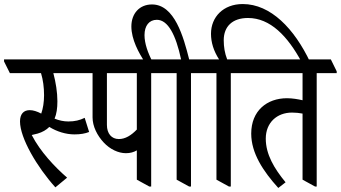

<svg xmlns="http://www.w3.org/2000/svg" viewBox="-56 -917 1686 950"><path d="M218 10 276 -38C215 -91 143 -167 101 -249C111 -251 123 -254 130 -256C154 -263 173 -274 188 -289C225 -266 270 -252 312 -252C342 -252 365 -256 385 -264L363 -334C339 -322 314 -316 282 -316C259 -316 236 -321 214 -330C224 -353 228 -382 228 -416C228 -460 220 -510 208 -555H378V-564L349 -623H-36V-613L-7 -555H147C157 -522 162 -485 162 -446C162 -412 157 -380 148 -355C127 -366 108 -372 91 -372C61 -372 43 -353 43 -316C43 -234 127 -91 218 10Z M567 -159C588 -159 606 -164 621 -173V-28L683 6H692V-555H791V-564L762 -623H313V-613L342 -555H402V-336C402 -292 425 -246 458 -211C488 -179 529 -159 567 -159ZM473 -299V-555H621V-276C593 -247 564 -229 532 -229C496 -229 473 -256 473 -299Z M880 6H889V-555H988V-564L959 -623H880C852 -734 808 -895 696 -895C634 -895 594 -850 594 -786C594 -722 631 -654 660 -611H699C676 -654 659 -702 659 -743C659 -790 682 -819 720 -819C775 -819 814 -745 840 -623H719V-613L748 -555H818V-28Z M1077 6H1086V-555H1185V-564L1156 -623H1068C1056 -654 1051 -685 1051 -718C1051 -786 1094 -828 1171 -828C1281 -828 1367 -739 1437 -609H1479C1400 -776 1283 -897 1145 -897C1049 -897 988 -833 988 -750C988 -707 1001 -665 1028 -623H916V-613L945 -555H1015V-28Z M1321 13 1357 -15C1301 -83 1259 -153 1259 -231C1259 -310 1314 -360 1389 -360C1407 -360 1426 -358 1441 -355V-28L1503 6H1511V-555H1610V-564L1581 -623H1113V-613L1142 -555H1441V-421C1419 -426 1391 -431 1364 -431C1265 -431 1187 -369 1187 -256C1187 -159 1246 -70 1321 13Z"/></svg>

Font: Noto Serif Devanagari ExtraCondensed
Style: Regular
Weight: 400
Width: 2
Designer: Universal Thirst, Indian Type Foundry and the Monotype Design Team
Foundry: Monotype Imaging Inc.
Version: Version 2.004